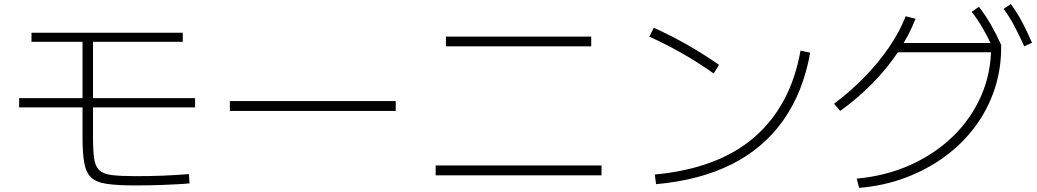

<svg xmlns="http://www.w3.org/2000/svg" viewBox="-20 -875 5040 933"><path d="M634 26Q550 26 499 18.5Q448 11 423 -12.5Q398 -36 389.5 -83Q381 -130 381 -209V-672H133V-716H868V-672H432V-210Q432 -143 437.5 -104.5Q443 -66 463 -47.5Q483 -29 525.5 -24Q568 -19 642 -19Q713 -19 773.5 -21.5Q834 -24 898 -29L901 16Q872 19 839.5 20.5Q807 22 773.5 23.5Q740 25 704.5 25.5Q669 26 634 26ZM73 -353V-398H928V-353Z M1097 -336V-384H1903V-336Z M2097 -23V-71H2903V-23ZM2147 -650V-697H2853V-650Z M3162 -27Q3313 -41 3433.5 -85.5Q3554 -130 3642.5 -205.5Q3731 -281 3788.5 -387Q3846 -493 3870 -629L3917 -619Q3883 -428 3787 -291.5Q3691 -155 3536 -77Q3381 1 3168 20ZM3448 -518Q3370 -573 3292.5 -617Q3215 -661 3135 -697L3157 -740Q3318 -668 3474 -560Z M4143 -7Q4285 -20 4404 -73.5Q4523 -127 4611 -212.5Q4699 -298 4747.5 -408.5Q4796 -519 4796 -644L4818 -621H4328V-666H4838L4845 -657V-644Q4845 -536 4812 -438.5Q4779 -341 4717.5 -258.5Q4656 -176 4570.5 -113.5Q4485 -51 4380 -11.5Q4275 28 4155 38ZM4033 -371Q4112 -430 4180 -499.5Q4248 -569 4300 -645Q4352 -721 4381 -796L4429 -784Q4398 -704 4345 -624Q4292 -544 4220.5 -471Q4149 -398 4063 -336ZM4807 -638Q4781 -694 4756 -737Q4731 -780 4702 -818L4737 -842Q4770 -799 4795.5 -754.5Q4821 -710 4845 -657ZM4957 -650Q4932 -706 4908.5 -750Q4885 -794 4857 -832L4892 -855Q4924 -812 4948 -766Q4972 -720 4995 -667Z"/></svg>

Font: M PLUS 1 Thin Light
Style: Regular
Weight: 300
Version: Version 1.001